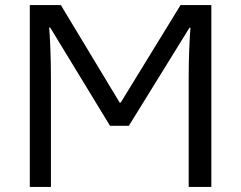

<svg xmlns="http://www.w3.org/2000/svg" viewBox="-20 -734 947 754"><path d="M97 -714H219L450 -331H454L689 -714H810V0H721V-430Q721 -484 723 -537Q725 -590 728 -625H724L486 -240H412L177 -626H173Q176 -593 178 -539Q180 -485 180 -430V0H97Z"/></svg>

Font: BC Sans
Style: Regular
Weight: 400
Designer: Monotype Design Team
Province of B.C.
Foundry: Monotype Imaging Inc.
Version: Version 2.000;GOOG;noto-source:20170915:90ef993387c0